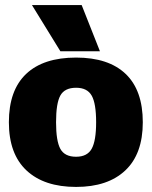

<svg xmlns="http://www.w3.org/2000/svg" viewBox="-20 -722 598 757"><path d="M106 -702H302L374 -520H218ZM15 -240Q15 -366 83 -430.5Q151 -495 280 -495Q408 -495 475.5 -430.5Q543 -366 543 -240Q543 -115 474 -50Q405 15 280 15Q154 15 84.5 -50Q15 -115 15 -240ZM359 -240Q359 -314 341.5 -345Q324 -376 280 -376Q235 -376 218 -345.5Q201 -315 201 -240Q201 -166 218 -135Q235 -104 280 -104Q324 -104 341.5 -135.5Q359 -167 359 -240Z"/></svg>

Font: Pridi
Style: Bold
Weight: 700
Designer: Katatrad Team
Foundry: CadsonDemak
Version: Version 1.001